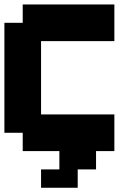

<svg xmlns="http://www.w3.org/2000/svg" viewBox="-20 -687 623 873"><path d="M0 -83.3V-583.3H83.3V-666.7H500V-500H166.7V-166.7H500V0H416.7V83.3H333.3V166.7H166.7V83.3H250V0H83.3V-83.3Z"/></svg>

Font: Galmuri11 Bold
Style: Regular
Weight: 700
Designer: Lee Minseo (quiple)
Version: Version 2.397;hotconv 1.1.1;makeotfexe 2.6.0 DEVELOPMENT